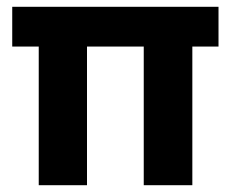

<svg xmlns="http://www.w3.org/2000/svg" viewBox="-20 -545 679 565"><path d="M94 0V-488H236V0ZM403 0V-488H546V0ZM16 -408V-525H623V-408Z"/></svg>

Font: Bricolage Grotesque 28pt
Style: Bold
Weight: 700
Designer: Mathieu Triay
Foundry: Atelier Triay
Version: Version 1.000;gftools[0.9.30]